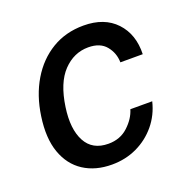

<svg xmlns="http://www.w3.org/2000/svg" viewBox="-102 -626 725 734"><g transform="rotate(-20 260.5 -258.5)"><path d="M233.5 10Q166.5 10 118.8 -21Q71 -52 50 -111.5Q29 -171 41.5 -256.5Q53 -337 89.5 -398Q126 -459 182.5 -493Q239 -527 311.5 -527Q396 -527 443 -477Q490 -427 487.5 -346.5H396.5Q396 -384.5 372.2 -413.5Q348.5 -442.5 300 -442.5Q241.5 -442.5 198 -397Q154.5 -351.5 141 -257.5Q128.5 -171.5 155.8 -120.5Q183 -69.5 248 -69.5Q296 -69.5 328.2 -99.5Q360.5 -129.5 371 -165H460Q447.5 -113 414.8 -73.5Q382 -34 335.5 -12Q289 10 233.5 10Z"/></g></svg>

Font: Public Sans Medium
Style: Italic
Weight: 500
Italic angle: -8°
Designer: The Public Sans project authors (U.S. Web Design System). Libre Franklin designed by Pablo Impallari and Rodrigo Fuenzal
Version: Version 1.007; ttfautohint (v1.8.1) -l 8 -r 50 -G 200 -x 14 